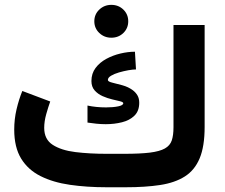

<svg xmlns="http://www.w3.org/2000/svg" viewBox="-20 -790 950 810"><path d="M377.9 -700.2Q377.9 -729.5 398.9 -749.5Q419.9 -769.5 449.7 -769.5Q480 -769.5 500.5 -749.5Q521 -729.5 521 -700.2Q521 -670.9 500.5 -650.9Q480 -630.9 449.7 -630.9Q419.9 -630.9 398.9 -650.9Q377.9 -670.9 377.9 -700.2ZM429.7 -141.1H502.9Q571.3 -141.1 612.5 -146.2Q653.8 -151.4 675.5 -163.6Q697.3 -175.8 704.6 -197.5Q711.9 -219.2 711.9 -252.9V-684.6H843.3V-254.4Q843.3 -172.4 822.3 -122.1Q801.3 -71.8 759.5 -45.4Q717.8 -19 655.5 -9.5Q593.3 0 510.3 0H429.7Q346.2 0 275.1 -10.3Q204.1 -20.5 151.4 -46.9Q98.6 -73.2 69.3 -120.8Q40 -168.5 40 -243.2Q40 -287.1 49.8 -328.9Q59.6 -370.6 74.2 -406.2L191.9 -361.8Q183.6 -338.9 175 -308.3Q166.5 -277.8 166.5 -250.5Q166.5 -202.1 202.4 -179Q238.3 -155.8 298.1 -148.4Q357.9 -141.1 429.7 -141.1ZM349.1 -344.7Q385.3 -336.9 427.7 -336.9Q457 -336.9 478.5 -341.3Q500 -345.7 500 -354.5Q500 -359.4 486.6 -362.8Q473.1 -366.2 453.1 -370.8Q433.1 -375.5 413.1 -384.3Q393.1 -393.1 379.4 -408.4Q365.7 -423.8 365.7 -448.2Q365.7 -480 383.1 -503.2Q400.4 -526.4 428.2 -541.5Q456.1 -556.6 488 -564.2Q520 -571.8 549.3 -571.8L553.7 -497.1Q541.5 -497.1 521.7 -493.7Q502 -490.2 481.9 -484.4Q461.9 -478.5 448.5 -470.5Q435.1 -462.4 435.1 -452.6Q435.1 -445.8 453.4 -441.4Q471.7 -437 496.6 -430.2Q521.5 -423.3 540.5 -409.2Q552.7 -399.9 560.1 -387.2Q567.4 -374.5 567.4 -356.4Q567.4 -321.8 547.1 -302Q526.9 -282.2 494.6 -274.2Q462.4 -266.1 426.3 -266.1Q406.7 -266.1 387 -268.1Q367.2 -270 349.1 -272.9Z"/></svg>

Font: Vazirmatn RD UI ExtraBold
Style: Regular
Weight: 800
Designer: Saber Rastikerdar
Foundry: Saber Rastikerdar
Version: Version 33.003